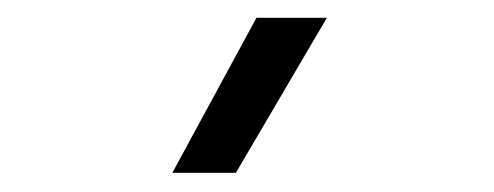

<svg xmlns="http://www.w3.org/2000/svg" viewBox="-20 -774 540 210"><path d="M168.5 -585 260.5 -754.5H337.5L238 -585Z"/></svg>

Font: Geologica ExtraLight
Style: Regular
Weight: 200
Designer: Sindre Bremnes, Frode Helland
Foundry: Monokrom Skriftforlag AS
Version: Version 1.010; ttfautohint (v1.8.4.7-5d5b);gftools[0.9.28]